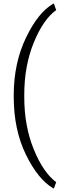

<svg xmlns="http://www.w3.org/2000/svg" viewBox="-20 -813 351 1059"><path d="M55.7 -287.1Q55.7 -464.4 123.3 -605Q190.9 -745.6 274.4 -793H277.3L290 -757.3Q219.2 -707 166.5 -578.6Q113.8 -450.2 113.8 -288.6V-278.8Q113.8 -117.2 166.5 11.2Q219.2 139.6 290 191.9L277.3 226.1H274.4Q189.9 177.2 122.8 39.6Q55.7 -98.1 55.7 -279.8Z"/></svg>

Font: TypoPRO Roboto Slab
Style: Light
Weight: 300
Designer: Google
Version: Version 1.100263; 2013; ttfautohint (v0.94.20-1c74) -l 8 -r 